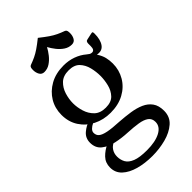

<svg xmlns="http://www.w3.org/2000/svg" viewBox="-255 -710 968 968"><g transform="rotate(-45 229.5 -226.0)"><path d="M222.8 -415.5Q183.8 -415.5 161.8 -394.4Q139.8 -373.2 130.4 -342.5Q121 -311.8 121 -282Q121 -253.2 130.4 -222.5Q139.8 -191.8 161.8 -170.6Q183.8 -149.5 222.8 -149.5Q262 -149.5 282 -170.6Q302 -191.8 309.5 -222.5Q317 -253.2 317 -282Q317 -311.8 309.5 -342.5Q302 -373.2 282 -394.4Q262 -415.5 222.8 -415.5ZM139.2 -3Q112.5 6.2 100.2 24.1Q88 42 88 64.8Q88 88.2 98.6 107.4Q109.2 126.5 137.5 137.8Q165.8 149 218 149Q277.8 149 313.5 130.1Q349.2 111.2 349.2 78Q349.2 53.8 332 41.4Q314.8 29 284 24.1Q253.2 19.2 212 17.2Q171.5 15.5 132.2 7Q93 -1.5 67 -22.2Q41 -43 41 -81Q41 -114 65 -134.5Q89 -155 117 -163L140 -144Q134 -145 121.5 -139.5Q109 -134 99 -124.4Q89 -114.8 89 -103.5Q89 -86 101.1 -75.8Q113.2 -65.5 142.2 -59.6Q171.2 -53.8 221.5 -51.5Q260.5 -48.8 295.9 -43.5Q331.2 -38.2 359.1 -25.9Q387 -13.5 403.2 9.1Q419.5 31.8 419.5 68.8Q419.5 112.2 389.2 138.5Q359 164.8 312.6 176.9Q266.2 189 217 189Q164 189 120 176.8Q76 164.5 50 140.2Q24 116 24 79Q24 45 45.8 22.2Q67.5 -0.5 100 -15.5ZM222 -114Q171.2 -114 129.5 -135Q87.8 -156 63.1 -194Q38.5 -232 38.5 -282Q38.5 -329 61.2 -367Q84 -405 125.2 -428Q166.5 -451 222 -451Q257.5 -451 288.8 -439.8Q320 -428.5 343 -408.8Q350 -403 356.1 -399.1Q362.2 -395.2 370.2 -395.2Q379.2 -395.2 383.8 -402Q388.2 -408.8 388.2 -423.2V-441.2Q388.2 -447.8 391 -452.8Q393.8 -457.8 401.2 -458.8L434.5 -466Q438.5 -467 441.5 -467Q446.5 -467 446.5 -454Q446.5 -411 429.6 -387.4Q412.8 -363.8 379.8 -370.5Q395.2 -346.8 400.2 -325.9Q405.2 -305 405.2 -282Q405.2 -236 382.6 -197.5Q360 -159 318.8 -136.5Q277.5 -114 222 -114ZM229 -575.5Q219 -556.6 204.5 -538.3Q190 -520 171.7 -507.8Q153.4 -495.5 131.2 -495.5Q113.8 -495.5 105.4 -509.9Q97 -524.3 97 -543.1Q97 -552 98.6 -558.7Q100.2 -565.4 106.8 -568.8Q129 -576.8 146.2 -585Q163.5 -593.2 182.5 -606.1Q201.5 -619 229 -641Q256.8 -619 275.6 -606.1Q294.5 -593.2 311.8 -585Q329 -576.8 351.2 -568.8Q357.8 -565.4 359.4 -558.7Q361 -552.1 361 -543.2Q361 -524.2 352.7 -509.9Q344.5 -495.5 326.8 -495.5Q304.8 -495.5 286.4 -507.8Q268 -520 253.5 -538.4Q239 -556.8 229 -575.5Z"/></g></svg>

Font: Young Serif Light
Style: Regular
Weight: 300
Designer: Bastien Sozeau
Foundry: NBR — Bastien Sozeau
Version: Version 5.001